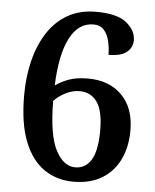

<svg xmlns="http://www.w3.org/2000/svg" viewBox="-53 -769 664 823"><g transform="rotate(5 279.5 -357.0)"><path d="M293 10Q222 10 167.5 -27Q113 -64 82 -141.5Q51 -219 51 -341Q51 -420 68 -489Q85 -558 119 -611Q153 -664 205 -694Q257 -724 327 -724Q419 -724 459 -691Q499 -658 499 -616Q499 -586 475 -565.5Q451 -545 396 -545Q396 -576 389 -604.5Q382 -633 366 -651Q350 -669 321 -669Q256 -669 219.5 -598Q183 -527 178 -394Q200 -410 233.5 -423Q267 -436 318 -436Q409 -436 463.5 -381.5Q518 -327 518 -230Q518 -159 492 -105Q466 -51 416 -20.5Q366 10 293 10ZM296 -52Q340 -52 364.5 -92Q389 -132 389 -220Q389 -303 362 -341Q335 -379 287 -379Q255 -379 224 -362.5Q193 -346 177 -327Q178 -181 211.5 -116.5Q245 -52 296 -52Z"/></g></svg>

Font: Noto Serif Toto SemiBold
Style: Regular
Weight: 600
Designer: Monotype Design Team
Foundry: Monotype Imaging Inc.
Version: Version 2.001; ttfautohint (v1.8.4.7-5d5b)